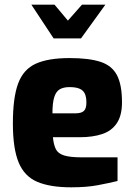

<svg xmlns="http://www.w3.org/2000/svg" viewBox="-20 -795 576 820"><path d="M284 5Q194 5 139 -18.5Q84 -42 59.5 -101.5Q35 -161 35 -268Q35 -378 57.5 -438.5Q80 -499 133 -523Q186 -547 277 -547Q360 -547 409 -531Q458 -515 479.5 -474Q501 -433 501 -358Q501 -302 479 -269Q457 -236 416.5 -222.5Q376 -209 321 -209H206Q209 -177 218.5 -158Q228 -139 254 -131Q280 -123 331 -123H482V-22Q445 -13 397.5 -4Q350 5 284 5ZM204 -311H302Q327 -311 338 -321Q349 -331 349 -357Q349 -381 342 -395.5Q335 -410 319 -416.5Q303 -423 277 -423Q251 -423 235 -413.5Q219 -404 211.5 -379.5Q204 -355 204 -311ZM209 -631 114 -775H213L270 -707L330 -775H430L326 -631Z"/></svg>

Font: Exo Thin ExtraBold
Style: Regular
Weight: 800
Version: Version 2.000